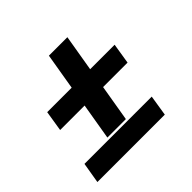

<svg xmlns="http://www.w3.org/2000/svg" viewBox="-141 -725 882 882"><g transform="rotate(-45 300.0 -284.0)"><path d="M202 -112 232 -290H73L89 -390H248L278 -568H398L368 -390H527L511 -290H352L322 -112ZM25 0 42 -101H479L463 0Z"/></g></svg>

Font: Iosevka Curly Extended Oblique
Style: Bold
Weight: 700
Width: 7
Italic angle: -9°
Monospace: yes
Designer: Belleve Invis
Foundry: Belleve Invis
Version: Version 11.1.0; ttfautohint (v1.8.3)